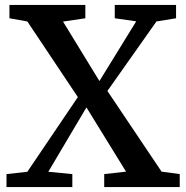

<svg xmlns="http://www.w3.org/2000/svg" viewBox="-20 -763 760 783"><path d="M91.5 -62.5 297.5 -367 91.5 -675.5 18.5 -688.5V-743H328V-688.5L237 -675L385.5 -432.5L535.5 -676L448 -688.5V-743H698V-688.5L618 -675.5L418 -392L639 -63L713 -53V0H405V-53L494 -63L332.5 -325L177 -62.5L275 -53V0H6.5V-53Z"/></svg>

Font: Merriweather 20pt SemiBold
Style: Regular
Weight: 600
Version: Version 2.100